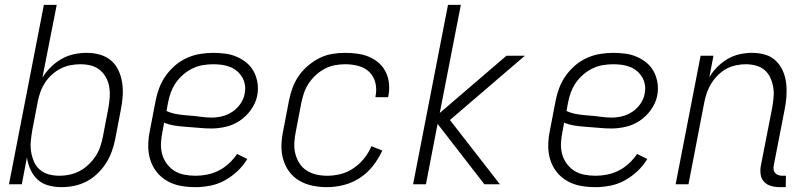

<svg xmlns="http://www.w3.org/2000/svg" viewBox="-20 -760 3340 792"><path d="M234 12Q206 12 180 5Q154 -2 135.5 -19Q117 -36 106 -60Q95 -84 91 -110L70 0H17L161 -740H214L155 -440Q170 -464 190.5 -484Q211 -504 235 -517.5Q259 -531 285.5 -536.5Q312 -542 338 -542Q366 -542 392.5 -534.5Q419 -527 438.5 -510Q458 -493 469 -469Q480 -445 484 -418Q488 -391 486 -362.5Q484 -334 478 -305L455 -185Q450 -160 441 -135Q432 -110 417 -86.5Q402 -63 381.5 -43.5Q361 -24 337 -11.5Q313 1 286.5 6.5Q260 12 234 12ZM226 -35Q246 -35 267 -39.5Q288 -44 307.5 -54Q327 -64 344 -80Q361 -96 373.5 -114.5Q386 -133 393 -153.5Q400 -174 404 -194L427 -314Q431 -337 432.5 -359Q434 -381 430.5 -402Q427 -423 417 -441Q407 -459 391 -472Q375 -485 354 -490Q333 -495 311 -495Q291 -495 270.5 -491Q250 -487 231 -477.5Q212 -468 195 -453Q178 -438 166 -419.5Q154 -401 147 -381.5Q140 -362 136 -342L113 -222Q109 -199 107 -176.5Q105 -154 108.5 -133Q112 -112 120.5 -92.5Q129 -73 145 -59.5Q161 -46 182 -40.5Q203 -35 226 -35Z M786 12Q754 12 724.5 6.5Q695 1 669.5 -13.5Q644 -28 626 -51Q608 -74 599.5 -102Q591 -130 591.5 -161.5Q592 -193 599 -225L622 -345Q627 -371 637 -397.5Q647 -424 664 -448Q681 -472 703.5 -491Q726 -510 752 -521.5Q778 -533 805.5 -537.5Q833 -542 859 -542Q886 -542 911 -538.5Q936 -535 958.5 -525Q981 -515 999 -499.5Q1017 -484 1028 -462.5Q1039 -441 1042.5 -416Q1046 -391 1041 -365Q1035 -335 1015.5 -307.5Q996 -280 969 -262Q942 -244 911.5 -237Q881 -230 852 -230Q827 -230 802.5 -232.5Q778 -235 752.5 -236.5Q727 -238 703 -241.5Q679 -245 657 -254L650 -216Q645 -192 644 -168.5Q643 -145 649 -123.5Q655 -102 668 -84.5Q681 -67 699 -55.5Q717 -44 740 -39.5Q763 -35 787 -35Q810 -35 835 -40Q860 -45 882.5 -56.5Q905 -68 924.5 -86Q944 -104 958 -125L1000 -104Q984 -77 959.5 -54Q935 -31 906.5 -15.5Q878 0 847 6Q816 12 786 12ZM854 -275Q875 -275 897 -280.5Q919 -286 938.5 -299Q958 -312 971.5 -331.5Q985 -351 989 -372Q993 -391 990.5 -408.5Q988 -426 979.5 -440.5Q971 -455 958.5 -466Q946 -477 930 -483.5Q914 -490 896 -492.5Q878 -495 860 -495Q839 -495 817.5 -491.5Q796 -488 775 -478Q754 -468 736 -452.5Q718 -437 705 -418Q692 -399 684.5 -378Q677 -357 673 -336L667 -302Q687 -293 710.5 -289Q734 -285 758.5 -283.5Q783 -282 806.5 -278.5Q830 -275 854 -275Z M1329 12Q1298 12 1269 6Q1240 0 1215 -14.5Q1190 -29 1173 -52Q1156 -75 1148 -103.5Q1140 -132 1141 -162.5Q1142 -193 1149 -225L1172 -345Q1177 -371 1186.5 -397Q1196 -423 1212 -446.5Q1228 -470 1250.5 -489Q1273 -508 1298 -520.5Q1323 -533 1350 -537.5Q1377 -542 1403 -542Q1429 -542 1454.5 -538.5Q1480 -535 1502.5 -525.5Q1525 -516 1543 -500Q1561 -484 1571.5 -462.5Q1582 -441 1584.5 -415.5Q1587 -390 1582 -364L1581 -359H1529V-363Q1535 -391 1528.5 -418Q1522 -445 1503.5 -463Q1485 -481 1458.5 -488Q1432 -495 1404 -495Q1383 -495 1361.5 -491Q1340 -487 1320 -476.5Q1300 -466 1283 -450.5Q1266 -435 1253.5 -416Q1241 -397 1234 -376.5Q1227 -356 1223 -336L1200 -216Q1195 -192 1194 -169Q1193 -146 1198.5 -125Q1204 -104 1215.5 -86Q1227 -68 1245 -56.5Q1263 -45 1285 -40Q1307 -35 1330 -35Q1357 -35 1385 -42Q1413 -49 1438 -66Q1463 -83 1482 -106.5Q1501 -130 1512 -157L1557 -139Q1542 -106 1519 -76.5Q1496 -47 1465 -26.5Q1434 -6 1398.5 3Q1363 12 1329 12Z M2042 0H1978L1785 -249L1737 0H1684L1828 -740H1881L1794 -294L2069 -530H2145L1836 -265Z M2436 12Q2404 12 2374.5 6.5Q2345 1 2319.5 -13.5Q2294 -28 2276 -51Q2258 -74 2249.5 -102Q2241 -130 2241.5 -161.5Q2242 -193 2249 -225L2272 -345Q2277 -371 2287 -397.5Q2297 -424 2314 -448Q2331 -472 2353.5 -491Q2376 -510 2402 -521.5Q2428 -533 2455.5 -537.5Q2483 -542 2509 -542Q2536 -542 2561 -538.5Q2586 -535 2608.5 -525Q2631 -515 2649 -499.5Q2667 -484 2678 -462.5Q2689 -441 2692.5 -416Q2696 -391 2691 -365Q2685 -335 2665.5 -307.5Q2646 -280 2619 -262Q2592 -244 2561.5 -237Q2531 -230 2502 -230Q2477 -230 2452.5 -232.5Q2428 -235 2402.5 -236.5Q2377 -238 2353 -241.5Q2329 -245 2307 -254L2300 -216Q2295 -192 2294 -168.5Q2293 -145 2299 -123.5Q2305 -102 2318 -84.5Q2331 -67 2349 -55.5Q2367 -44 2390 -39.5Q2413 -35 2437 -35Q2460 -35 2485 -40Q2510 -45 2532.5 -56.5Q2555 -68 2574.5 -86Q2594 -104 2608 -125L2650 -104Q2634 -77 2609.5 -54Q2585 -31 2556.5 -15.5Q2528 0 2497 6Q2466 12 2436 12ZM2504 -275Q2525 -275 2547 -280.5Q2569 -286 2588.5 -299Q2608 -312 2621.5 -331.5Q2635 -351 2639 -372Q2643 -391 2640.5 -408.5Q2638 -426 2629.5 -440.5Q2621 -455 2608.5 -466Q2596 -477 2580 -483.5Q2564 -490 2546 -492.5Q2528 -495 2510 -495Q2489 -495 2467.5 -491.5Q2446 -488 2425 -478Q2404 -468 2386 -452.5Q2368 -437 2355 -418Q2342 -399 2334.5 -378Q2327 -357 2323 -336L2317 -302Q2337 -293 2360.5 -289Q2384 -285 2408.5 -283.5Q2433 -282 2456.5 -278.5Q2480 -275 2504 -275Z M3197 12Q3178 12 3160.5 7Q3143 2 3131.5 -10.5Q3120 -23 3117.5 -41.5Q3115 -60 3119 -79L3165 -314Q3169 -336 3171 -358Q3173 -380 3169.5 -400.5Q3166 -421 3157.5 -439.5Q3149 -458 3134 -471Q3119 -484 3098.5 -489.5Q3078 -495 3056 -495Q3036 -495 3015.5 -490.5Q2995 -486 2977 -476.5Q2959 -467 2943 -451.5Q2927 -436 2915.5 -418Q2904 -400 2897 -380.5Q2890 -361 2886 -342L2820 0H2767L2870 -530H2923L2906 -441Q2919 -464 2939 -484Q2959 -504 2982.5 -517.5Q3006 -531 3032 -536.5Q3058 -542 3082 -542Q3111 -542 3136.5 -534.5Q3162 -527 3180.5 -509Q3199 -491 3209.5 -467Q3220 -443 3223 -416Q3226 -389 3224 -361Q3222 -333 3216 -305L3172 -79Q3170 -70 3171 -61.5Q3172 -53 3177 -47Q3182 -41 3190 -38Q3198 -35 3207 -35H3222L3221 12Z"/></svg>

Font: Lode Dark Term
Style: Italic
Weight: 400
Italic angle: -11°
Monospace: yes
Designer: Belleve Invis
Foundry: Belleve Invis
Version: Version 29.2.0